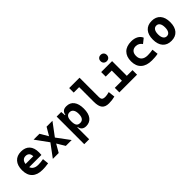

<svg xmlns="http://www.w3.org/2000/svg" viewBox="226 -2091 3651 3651"><g transform="rotate(-45 2051.0 -265.5)"><path d="M338.9 9.8Q204.4 9.8 131.3 -59.8Q58.1 -129.4 58.1 -259.8Q58.1 -386.7 120.3 -457Q182.5 -527.3 295.9 -527.3Q406.7 -527.3 467.3 -462.4Q527.8 -397.4 527.8 -273.4Q527.8 -238.3 524.8 -206.5H145V-298.3H397.9Q397.9 -350.5 371.3 -378.4Q344.7 -406.2 296.9 -406.2Q245.1 -406.2 216.6 -369.4Q188 -332.5 188 -264.6Q188 -191.5 230.3 -153.4Q272.6 -115.2 350.6 -115.2Q385.8 -115.2 420 -118.9Q454.1 -122.6 489.7 -128.9L502.4 -3.9Q452.8 4.9 411.7 7.3Q370.5 9.8 338.9 9.8Z M625.5 0 839.8 -289.1 974.6 -517.6H1132.3L910.2 -219.7L783.2 0ZM974.6 0 841.8 -219.7 625.5 -517.6H783.2L918 -289.1L1132.3 0Z M1245.6 224.6V-517.6H1368.2L1377.9 -408.2V224.6ZM1516.1 9.8Q1461.9 9.8 1429.2 -16.1Q1396.5 -42 1388.7 -93.8H1342.8L1377.9 -258.3Q1377.9 -183.1 1400.4 -148.9Q1422.9 -114.7 1479 -114.7Q1528.8 -114.7 1554.4 -150.9Q1580.1 -187 1580.1 -258.3Q1580.1 -327.1 1553.7 -365Q1527.3 -402.8 1479 -402.8Q1428.7 -402.8 1403.3 -368.2Q1377.9 -333.5 1377.9 -258.3L1347.7 -423.8H1385.7Q1395 -476.1 1425.5 -501.7Q1456.1 -527.3 1515.1 -527.3Q1612.3 -527.3 1665.8 -457Q1719.2 -386.7 1719.2 -258.3Q1719.2 -128.9 1665.8 -59.6Q1612.3 9.8 1516.1 9.8Z M2127.9 9.8Q2030.3 9.8 1987.1 -43.9Q1943.8 -97.7 1943.8 -215.8V-732.4H2075.7V-220.7Q2075.7 -188.5 2082.5 -168Q2089.4 -147.5 2108.9 -137.7Q2128.4 -127.9 2167 -127.9Q2210 -127.9 2275.4 -146.5L2290.5 -10.7Q2249 0 2210.4 4.9Q2171.9 9.8 2127.9 9.8ZM1797.4 -610.8V-732.4H1952.6V-610.8Z M2605 0V-488.3H2736.8V0ZM2413.6 0V-122.1H2614.7V0ZM2727.1 0V-122.1H2890.1V0ZM2442.9 -395.5V-517.6H2736.8V-395.5ZM2665 -587.4Q2627.4 -587.4 2604 -610.8Q2580.6 -634.3 2580.6 -671.9Q2580.6 -709.5 2604 -732.9Q2627.4 -756.3 2665 -756.3Q2702.6 -756.3 2726.1 -732.9Q2749.5 -709.5 2749.5 -671.9Q2749.5 -634.3 2726.1 -610.8Q2702.6 -587.4 2665 -587.4Z M3283.2 9.8Q3142.1 9.8 3064.9 -59.8Q2987.8 -129.4 2987.8 -259.8Q2987.8 -386.7 3058.1 -457Q3128.3 -527.3 3258.8 -527.3Q3339.1 -527.3 3396.4 -496.1Q3453.6 -464.8 3477.5 -407.7L3381.8 -331.5Q3360.5 -365.1 3327.4 -383.5Q3294.2 -401.9 3254.9 -401.9Q3194.6 -401.9 3161.3 -366.2Q3127.9 -330.5 3127.9 -264.6Q3127.9 -191.9 3171.4 -153.8Q3214.8 -115.7 3294.9 -115.7Q3329.9 -115.7 3365 -119.1Q3400 -122.6 3433.1 -128.4L3446.8 -4.9Q3407.3 3.9 3365.2 6.8Q3323.1 9.8 3283.2 9.8Z M3808.6 9.8Q3696.8 9.8 3635.3 -60.5Q3573.7 -130.9 3573.7 -258.8Q3573.7 -387.2 3635.3 -457.3Q3696.8 -527.3 3808.6 -527.3Q3920.5 -527.3 3982 -457.3Q4043.5 -387.2 4043.5 -258.8Q4043.5 -130.9 3982 -60.5Q3920.5 9.8 3808.6 9.8ZM3808.8 -115.7Q3854 -115.7 3878.7 -153.1Q3903.3 -190.5 3903.3 -258.9Q3903.3 -327.6 3878.7 -364.7Q3854 -401.9 3808.6 -401.9Q3763.7 -401.9 3738.8 -364.7Q3713.9 -327.5 3713.9 -258.8Q3713.9 -190.4 3738.8 -153.1Q3763.7 -115.7 3808.8 -115.7Z"/></g></svg>

Font: Cascadia Code PL
Style: Regular
Weight: 400
Monospace: yes
Designer: Aaron Bell
Foundry: Saja Typeworks
Version: Version 2102.003